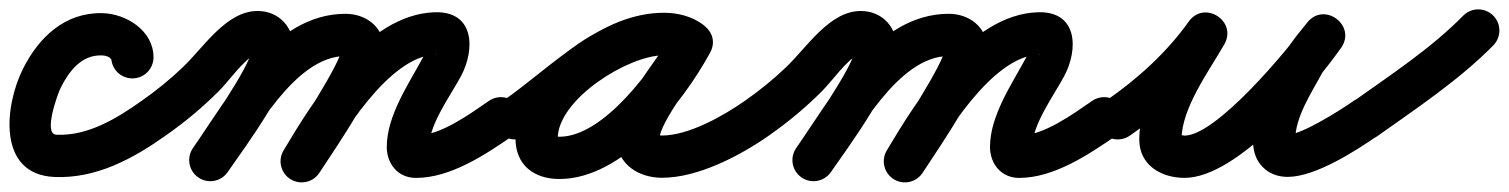

<svg xmlns="http://www.w3.org/2000/svg" viewBox="-49 -329 3214 409"><path d="M233 -162C257.9 -162 278 -182.1 278 -207C278 -263.5 220.2 -299.8 169 -301C89.4 -302.8 33.5 -249.7 -0.2 -182.1C-38.6 -105.5 -56.4 42.6 67 48C155.7 51.8 234 9.4 304 -40.3C324.3 -54.7 329.1 -82.7 314.7 -103C300.3 -123.3 272.3 -128.1 252 -113.7C252 -113.7 252 -113.7 252 -113.7C199.2 -76.3 138.1 -39 71 -42C42.2 -43.2 74.4 -130.2 80.2 -141.9C97.8 -176.9 124 -212 167 -211C173 -210.9 179.6 -209.8 184.7 -206.2C186.3 -205 188.9 -200.3 188.4 -202.8C188.1 -204.2 188 -208.4 188 -207C188 -182.1 208.1 -162 233 -162Z M303.7 -40.1C303.7 -40.1 303.7 -40.1 303.7 -40.1C344.4 -68.4 382.4 -100.1 417.4 -135.2C439.6 -157.4 468.9 -200.8 496.8 -214.8C497.7 -215.2 498.6 -215.6 499.6 -215.6C501.2 -215.6 496.3 -216.4 494.8 -217.2C490.7 -219.5 487.2 -227.9 487.2 -224C487.2 -191.8 387.8 -50.6 362.1 -13.7C347.9 6.7 352.9 34.7 373.3 48.9C393.7 63.1 421.7 58.1 435.9 37.7C435.9 37.7 435.9 37.7 435.9 37.7C475.6 -19.2 577.2 -156.2 577.2 -224C577.2 -269.5 546.6 -305.6 499.6 -305.6C433.3 -305.6 384.9 -228.4 341.6 -186.9C313.8 -160.2 283.9 -135.9 252.3 -113.9C231.9 -99.7 226.9 -71.7 241.1 -51.3C255.3 -30.9 283.3 -25.9 303.7 -40.1ZM435.9 37.7C435.9 37.7 435.9 37.7 435.9 37.7C492.4 -43.4 578.4 -209.6 687.1 -209.6C692 -209.6 682.1 -214 679.9 -219.8C679.3 -221.5 678.8 -226.9 678.8 -225.1C678.8 -197.6 582.3 -50.4 556.3 -10.6C542.7 10.2 548.6 38.1 569.4 51.7C590.2 65.3 618.1 59.4 631.7 38.6C631.7 38.6 631.7 38.6 631.7 38.6C669.1 -18.7 768.8 -161.1 768.8 -225.1C768.8 -271.3 730.6 -299.6 687.1 -299.6C533 -299.6 439.5 -124.8 362.1 -13.7C347.9 6.7 352.9 34.7 373.3 48.9C393.7 63.1 421.7 58.1 435.9 37.7ZM632.3 37.6C632.3 37.6 632.3 37.6 632.3 37.6C677.2 -37.8 777.8 -209.3 879.6 -212.9C882.6 -213 876.8 -208.8 867.2 -222.4C856.4 -237.7 867.6 -235.5 853.5 -209.3C822.4 -151.3 774.9 -83.2 774.9 -16.1C774.9 20.2 799 50 837 50C911 50 984.9 0.4 1043.5 -39.9C1064 -54 1069.2 -82 1055.1 -102.5C1041 -123 1013 -128.2 992.5 -114.1C992.5 -114.1 992.5 -114.1 992.5 -114.1C951.8 -86.1 889.2 -40 837 -40C837.5 -40 837.9 -40 838.4 -39.9C850.3 -39 862.4 -29.2 864.7 -17.3C864.8 -16.7 864.9 -15.9 864.9 -16.1C864.9 -63.4 909.9 -123.9 932.9 -166.7C963.6 -224 962.1 -305.9 876.4 -302.9C731.9 -297.7 620.4 -118.3 555 -8.5C542.3 12.8 549.2 40.5 570.6 53.2C591.9 65.9 619.6 58.9 632.3 37.6Z M1011 -51.3C1025.2 -30.9 1053.3 -25.9 1073.7 -40C1158.6 -99.1 1258.7 -211.8 1365.6 -211.8C1375.5 -211.8 1386.6 -210.3 1394.8 -204.4C1418.1 -187.8 1442.6 -199.5 1455.2 -219C1467.7 -238.4 1468.3 -265.6 1443.6 -279.9C1417.5 -295.1 1394.9 -301.1 1364.3 -301.1C1237.4 -301.1 1049.1 -169.2 1049.1 -34.2C1049.1 22.9 1088.8 52.3 1142.7 52.3C1278.2 52.3 1404.5 -108.7 1463.5 -216.4C1477.9 -242.7 1465.3 -266.7 1445.6 -277.5C1425.9 -288.3 1399 -285.9 1384.5 -259.6C1347.4 -191.8 1265.3 -109.2 1265.3 -31.6C1265.3 21.7 1312.8 49.7 1361 49.7C1437.9 49.7 1527.1 3 1588.8 -40.1C1609.2 -54.4 1614.1 -82.5 1599.9 -102.8C1585.6 -123.2 1557.5 -128.1 1537.2 -113.9C1491.7 -82 1418.1 -40.3 1361 -40.3C1352.8 -40.3 1348.3 -45.5 1352.7 -39.1C1354.2 -36.9 1355.3 -29 1355.3 -31.6C1355.3 -68.7 1440.1 -173.7 1463.5 -216.4C1477.9 -242.7 1465.3 -266.6 1445.6 -277.4C1425.9 -288.3 1398.9 -285.9 1384.5 -259.6C1344 -185.6 1237.9 -37.7 1142.7 -37.7C1140.1 -37.7 1137.5 -37.8 1135 -38.1C1129.3 -38.7 1139.1 -26.7 1139.1 -34.2C1139.1 -117.3 1288.8 -211.1 1364.3 -211.1C1379.7 -211.1 1386.3 -209.1 1398.4 -202.1C1423.2 -187.7 1447 -198.3 1458.8 -216.6C1470.6 -235 1470.4 -261 1447.2 -277.6C1423.5 -294.5 1394.5 -301.8 1365.6 -301.8C1230.4 -301.8 1126.2 -186.1 1022.3 -114C1001.9 -99.8 996.9 -71.7 1011 -51.3Z M1588.7 -40.1C1588.7 -40.1 1588.7 -40.1 1588.7 -40.1C1629.4 -68.4 1667.4 -100.1 1702.4 -135.2C1724.6 -157.4 1753.9 -200.8 1781.8 -214.8C1782.7 -215.2 1783.6 -215.6 1784.6 -215.6C1786.2 -215.6 1781.3 -216.4 1779.8 -217.2C1775.7 -219.5 1772.2 -227.9 1772.2 -224C1772.2 -191.8 1672.8 -50.6 1647.1 -13.7C1632.9 6.7 1637.9 34.7 1658.3 48.9C1678.7 63.1 1706.7 58.1 1720.9 37.7C1720.9 37.7 1720.9 37.7 1720.9 37.7C1760.6 -19.2 1862.2 -156.2 1862.2 -224C1862.2 -269.5 1831.6 -305.6 1784.6 -305.6C1718.3 -305.6 1669.9 -228.4 1626.6 -186.9C1598.8 -160.2 1568.9 -135.9 1537.3 -113.9C1516.9 -99.7 1511.9 -71.7 1526.1 -51.3C1540.3 -30.9 1568.3 -25.9 1588.7 -40.1ZM1720.9 37.7C1720.9 37.7 1720.9 37.7 1720.9 37.7C1777.4 -43.4 1863.4 -209.6 1972.1 -209.6C1977 -209.6 1967.1 -214 1964.9 -219.8C1964.3 -221.5 1963.8 -226.9 1963.8 -225.1C1963.8 -197.6 1867.3 -50.4 1841.3 -10.6C1827.7 10.2 1833.6 38.1 1854.4 51.7C1875.2 65.3 1903.1 59.4 1916.7 38.6C1916.7 38.6 1916.7 38.6 1916.7 38.6C1954.1 -18.7 2053.8 -161.1 2053.8 -225.1C2053.8 -271.3 2015.6 -299.6 1972.1 -299.6C1818 -299.6 1724.5 -124.8 1647.1 -13.7C1632.9 6.7 1637.9 34.7 1658.3 48.9C1678.7 63.1 1706.7 58.1 1720.9 37.7ZM1917.3 37.6C1917.3 37.6 1917.3 37.6 1917.3 37.6C1962.2 -37.8 2062.8 -209.3 2164.6 -212.9C2167.6 -213 2161.8 -208.8 2152.2 -222.4C2141.4 -237.7 2152.6 -235.5 2138.5 -209.3C2107.4 -151.3 2059.9 -83.2 2059.9 -16.1C2059.9 20.2 2084 50 2122 50C2196 50 2269.9 0.4 2328.5 -39.9C2349 -54 2354.2 -82 2340.1 -102.5C2326 -123 2298 -128.2 2277.5 -114.1C2277.5 -114.1 2277.5 -114.1 2277.5 -114.1C2236.8 -86.1 2174.2 -40 2122 -40C2122.5 -40 2122.9 -40 2123.4 -39.9C2135.3 -39 2147.4 -29.2 2149.7 -17.3C2149.8 -16.7 2149.9 -15.9 2149.9 -16.1C2149.9 -63.4 2194.9 -123.9 2217.9 -166.7C2248.6 -224 2247.1 -305.9 2161.4 -302.9C2016.9 -297.7 1905.4 -118.3 1840 -8.5C1827.3 12.8 1834.2 40.5 1855.6 53.2C1876.9 65.9 1904.6 58.9 1917.3 37.6Z M2294.9 -51.5C2309 -31 2337 -25.8 2357.5 -39.9C2432.8 -91.7 2503.5 -156.2 2556.7 -230.9C2573.2 -254.1 2561.3 -278.6 2541.7 -291.1C2522.2 -303.5 2495 -304 2480.9 -279.3C2438.8 -205.3 2377.9 -118.9 2377.9 -31.7C2377.9 23.1 2425 49.9 2474.2 49.9C2587.1 49.9 2746.5 -140.9 2807.7 -226.9C2824.6 -250.7 2815.7 -275.7 2798 -288.9C2780.4 -302.2 2754 -303.9 2735.8 -281C2720 -261.2 2702.5 -241.4 2689.9 -219.3C2689.9 -219.3 2689.8 -219 2689.6 -218.8C2689.5 -218.5 2689.3 -218.2 2689.3 -218.2C2658.2 -159.9 2620 -98.5 2620 -30.3C2620 -16.2 2622.5 -2.1 2628.9 10.5C2628.9 10.5 2629.1 10.8 2629.3 11.1C2629.5 11.5 2629.6 11.8 2629.6 11.8C2640.8 32 2662.1 47.8 2694.4 47.8C2752.8 47.8 2839.7 -7.9 2885.8 -40.1C2906.2 -54.4 2911.1 -82.5 2896.9 -102.8C2882.6 -123.2 2854.5 -128.1 2834.2 -113.9C2834.2 -113.9 2834.2 -113.9 2834.2 -113.9C2804.5 -93.1 2723.6 -42.2 2694.4 -42.2C2689.1 -42.2 2703.5 -36.8 2707.4 -32.1C2708.3 -31 2709 -29.9 2709.8 -28.7C2710.3 -27.9 2711.4 -25.5 2711.1 -26.3C2710.4 -28.2 2709.3 -30.1 2708.4 -31.8C2708.4 -31.8 2708.5 -31.5 2708.7 -31.1C2708.9 -30.8 2709.1 -30.5 2709.1 -30.5C2708.7 -31.2 2709.8 -29 2710 -28.2C2710.4 -26.9 2710 -30 2710 -30.3C2710 -80.6 2745.4 -132.2 2768.7 -175.8C2768.7 -175.8 2768.5 -175.5 2768.4 -175.2C2768.2 -175 2768.1 -174.7 2768.1 -174.7C2778.3 -192.6 2793.3 -208.8 2806.2 -225C2824.4 -247.8 2814.9 -273.2 2796.6 -287C2778.3 -300.8 2751.2 -302.9 2734.3 -279.1C2695.6 -224.6 2542.5 -40.1 2474.2 -40.1C2469.7 -40.1 2459.8 -44.3 2463.7 -40.2C2465.9 -38 2467.4 -35.1 2467.9 -32C2467.9 -31.9 2467.9 -31.8 2467.9 -31.7C2467.9 -98.9 2525.9 -176.5 2559.1 -234.7C2573.2 -259.5 2562.5 -283.2 2544.2 -294.9C2525.9 -306.6 2499.9 -306.3 2483.3 -283.1C2436.3 -217 2373.1 -159.9 2306.5 -114.1C2286 -100 2280.8 -72 2294.9 -51.5Z M2822.3 -49.6C2836.7 -29.3 2864.8 -24.6 2885.1 -39C2969.4 -98.9 3059.3 -158.5 3132.1 -232.4C3149.5 -250.2 3149.3 -278.7 3131.6 -296.1C3113.8 -313.5 3085.3 -313.3 3067.9 -295.6C3067.9 -295.6 3067.9 -295.6 3067.9 -295.6C2999 -225.5 2912.9 -169.2 2832.9 -112.3C2812.7 -97.9 2807.9 -69.9 2822.3 -49.6Z"/></svg>

Font: FRB American Cursive Guidelines Black
Style: Bold Italic
Weight: 900
Italic angle: -25°
Version: Version 2.0;Modular Font Editor K font №1